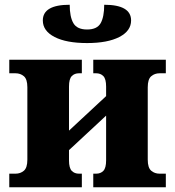

<svg xmlns="http://www.w3.org/2000/svg" viewBox="-20 -787 736 807"><path d="M19 0V-57H45Q66 -57 80.5 -69.5Q95 -82 95 -116V-420Q95 -454 80.5 -466.5Q66 -479 45 -479H19V-536H324V-479H312Q293 -479 281.5 -467Q270 -455 270 -423V-238L426 -383V-423Q426 -455 414.5 -467Q403 -479 384 -479H372V-536H677V-479H651Q630 -479 615.5 -466.5Q601 -454 601 -420V-116Q601 -82 615.5 -69.5Q630 -57 651 -57H677V0H372V-57H384Q403 -57 414.5 -69Q426 -81 426 -113V-301L270 -156V-113Q270 -81 281.5 -69Q293 -57 312 -57H324V0ZM346 -606Q259 -606 209.5 -631.5Q160 -657 160 -701Q160 -767 273 -767Q273 -716 288.5 -689.5Q304 -663 346 -663Q388 -663 403 -689.5Q418 -716 418 -767Q531 -767 531 -701Q531 -657 481.5 -631.5Q432 -606 346 -606Z"/></svg>

Font: Noto Serif ExtraBold
Style: Regular
Weight: 800
Designer: Monotype Design Team
Foundry: Monotype Imaging Inc.
Version: Version 2.014